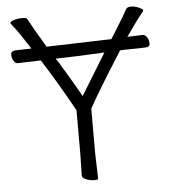

<svg xmlns="http://www.w3.org/2000/svg" viewBox="-51 -750 703 801"><g transform="rotate(-5 300.0 -350.0)"><path d="M400 -523 294 -518 195 -515Q204 -502 208 -496Q250 -427 294 -350Q354 -448 400 -523ZM511 -580Q534 -581 566 -582Q575 -582 583 -570.5Q591 -559 591 -543Q591 -530 575 -529L552 -528L484 -527L466 -526Q359 -358 325 -294V-107L328 -1Q328 4 312 4Q296 4 278.5 -2.5Q261 -9 261 -19L263 -108V-293Q201 -406 133 -513L62 -511L38 -510H37Q27 -510 19.5 -521Q12 -532 12 -549Q12 -562 29 -564L62 -565L98 -566Q52 -638 36.5 -657Q21 -676 20 -679Q20 -686 36.5 -691Q53 -696 70 -696Q87 -696 90 -692Q98 -680 107 -662.5Q116 -645 133 -617Q150 -589 162 -568L434 -576Q436 -580 465 -626Q494 -672 507 -697Q512 -704 528 -704Q544 -704 560 -696.5Q576 -689 576 -685.5Q576 -682 576 -681Q547 -646 507 -588L501 -580ZM29 -564Z"/></g></svg>

Font: LXGW WenKai Lite Light
Style: Regular
Weight: 300
Designer: LXGW / Fontworks Inc.
Foundry: LXGW / Fontworks Inc.
Version: Version 1.511; March 25, 2025